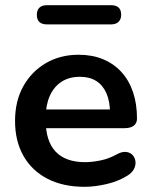

<svg xmlns="http://www.w3.org/2000/svg" viewBox="-20 -710 582 740"><path d="M306 10Q223 10 163 -21Q103 -52 70.5 -109Q38 -166 38 -244Q38 -320 69.5 -377Q101 -434 156.5 -466.5Q212 -499 283 -499Q335 -499 376.5 -482Q418 -465 447.5 -433Q477 -401 492.5 -355.5Q508 -310 508 -253Q508 -235 495.5 -225.5Q483 -216 460 -216H139V-288H420L404 -273Q404 -319 390.5 -350Q377 -381 351.5 -397.5Q326 -414 288 -414Q246 -414 216.5 -394.5Q187 -375 171.5 -339.5Q156 -304 156 -255V-248Q156 -166 194.5 -125.5Q233 -85 308 -85Q334 -85 366.5 -91.5Q399 -98 428 -114Q449 -126 465 -124.5Q481 -123 490.5 -113Q500 -103 502 -88.5Q504 -74 496.5 -59Q489 -44 471 -33Q436 -11 390.5 -0.5Q345 10 306 10ZM161 -616Q122 -616 122 -653Q122 -671 132 -680.5Q142 -690 161 -690H408Q447 -690 447 -653Q447 -636 437 -626Q427 -616 408 -616Z"/></svg>

Font: Nunito ExtraLight
Style: Bold
Weight: 700
Version: Version 3.602